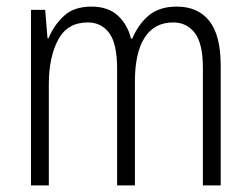

<svg xmlns="http://www.w3.org/2000/svg" viewBox="-20 -562 760 582"><path d="M516 -542Q580 -542 614.5 -498.5Q649 -455 649 -363V0H595V-357Q595 -430 570.5 -462Q546 -494 505 -494Q448 -494 418.5 -448Q389 -402 389 -316V0H335V-352Q335 -430 311 -462Q287 -494 246 -494Q184 -494 156 -441Q128 -388 128 -307V0H74V-532H117L124 -446H127Q143 -485 173.5 -513.5Q204 -542 257 -542Q308 -542 337.5 -514.5Q367 -487 377 -445H381Q400 -490 432 -516Q464 -542 516 -542Z"/></svg>

Font: Noto Sans Sinhala UI Condensed Light
Style: Regular
Weight: 300
Width: 3
Designer: Jelle Bosma - Monotype Design Team
Foundry: Monotype Imaging Inc.
Version: Version 2.006; ttfautohint (v1.8.4.7-5d5b)